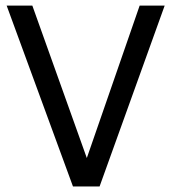

<svg xmlns="http://www.w3.org/2000/svg" viewBox="-20 -670 616 690"><path d="M242.2 0 3.9 -649.9H96.2L292 -102.1L481.9 -649.9H571.8L337.9 0Z"/></svg>

Font: Apfel Grotezk
Style: Regular
Weight: 400
Designer: Luigi Gorlero
Foundry: © 2023, Luigi Gorlero & Collletttivo
Version: Version 2.000;Glyphs 3.2 (3217)